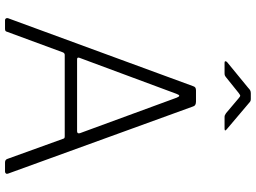

<svg xmlns="http://www.w3.org/2000/svg" viewBox="-144 -850 995 746"><g transform="rotate(90 353.0 -477.5)"><path d="M59 0Q55 0 52.5 -3Q50 -6 51 -11L315 -730Q317 -737 321 -739.5Q325 -742 332 -742H375Q391 -742 394 -731L655 -12Q657 -7 654.5 -3.5Q652 0 647 0H612Q601 0 598 -9L520 -225Q519 -229 517 -230.5Q515 -232 510 -232H194Q187 -232 184 -225L104 -8Q103 -3 100 -1.5Q97 0 92 0H59ZM490 -280Q501 -280 498 -291L360 -667Q356 -677 352.5 -677Q349 -677 345 -666L205 -289Q202 -280 211 -280ZM420 -859 362 -908Q355 -914 352.5 -914Q350 -914 342 -908L281 -859Q276 -855 273 -854Q270 -853 265 -853H224Q219 -853 218.5 -856Q218 -859 222 -863L322 -945Q327 -950 331.5 -952.5Q336 -955 343 -955H366Q372 -955 376 -952Q380 -949 383 -946L481 -863Q494 -853 480 -853H435Q431 -853 427.5 -854.5Q424 -856 420 -859Z"/></g></svg>

Font: Libre Franklin ExtraLight
Style: Regular
Weight: 250
Designer: Pablo Impallari, Rodrigo Fuenzalida, Nhung Nguyen
Foundry: Impallari Type
Version: Version 3.000